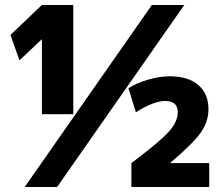

<svg xmlns="http://www.w3.org/2000/svg" viewBox="-20 -750 900 770"><path d="M693 -300Q693 -345 642 -345Q597 -345 525 -300L495 -396Q525 -416 572 -430Q619 -444 660 -444Q735 -444 775.5 -409Q816 -374 816 -312Q816 -262 785 -218Q754 -174 663 -97V-96H819V0H507V-96Q624 -184 658.5 -223.5Q693 -263 693 -300ZM147 -592 58 -508 22 -610 148 -730H274V-292H148V-592ZM719 -730 209 0H79L589 -730Z"/></svg>

Font: M PLUS 1p Black
Style: Regular
Weight: 900
Version: Version 1.061